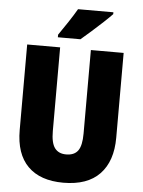

<svg xmlns="http://www.w3.org/2000/svg" viewBox="-61 -975 767 1033"><g transform="rotate(5 322.0 -458.5)"><path d="M583 -256Q583 -129 516.5 -59.5Q450 10 320 10Q195 10 128.5 -56.5Q62 -123 62 -252V-714H240V-262Q240 -198 260.5 -170.5Q281 -143 322 -143Q366 -143 386 -170.5Q406 -198 406 -263V-714H583ZM509 -917Q492 -899 463 -872Q434 -845 402 -816.5Q370 -788 345 -767H223V-781Q248 -817 273.5 -855.5Q299 -894 318 -927H509Z"/></g></svg>

Font: Noto Sans Bengali Condensed Black
Style: Regular
Weight: 900
Width: 3
Designer: Joana Ranito - Universal Thirst; Jelle Bosma - Monotype Design Team
Foundry: Universal Thirst ehf.
Version: Version 3.000; ttfautohint (v1.8.4.7-5d5b)